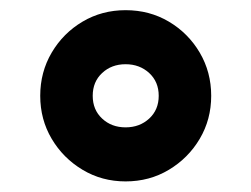

<svg xmlns="http://www.w3.org/2000/svg" viewBox="-20 -417 482 368"><path d="M57.1 -233.4Q57.1 -278.8 79.1 -316.2Q101.1 -353.5 138.2 -375.5Q175.3 -397.5 220.7 -397.5Q266.6 -397.5 303.7 -375.5Q340.8 -353.5 362.8 -316.2Q384.8 -278.8 384.8 -233.4Q384.8 -188 362.8 -150.9Q340.8 -113.8 303.7 -91.6Q266.6 -69.3 220.7 -69.3Q175.3 -69.3 138.2 -91.6Q101.1 -113.8 79.1 -150.9Q57.1 -188 57.1 -233.4ZM157.7 -233.4Q157.7 -206.5 175.8 -189.7Q193.8 -172.9 220.7 -172.9Q247.6 -172.9 265.9 -189.7Q284.2 -206.5 284.2 -233.4Q284.2 -260.3 265.9 -277.1Q247.6 -293.9 220.7 -293.9Q193.8 -293.9 175.8 -277.1Q157.7 -260.3 157.7 -233.4Z"/></svg>

Font: Vazirmatn FD
Style: Bold
Weight: 700
Designer: Saber Rastikerdar
Foundry: Saber Rastikerdar
Version: Version 33.001